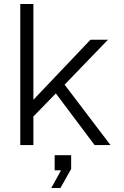

<svg xmlns="http://www.w3.org/2000/svg" viewBox="-20 -730 623 966"><path d="M82 0V-710H148V-228L435 -530H523L305 -304L536 0H456L261 -260L148 -144V0ZM238 216 287 127H255V51H338V120L284 216Z"/></svg>

Font: Geist Light
Style: Regular
Weight: 400
Designer: Basement.studio, Andrés Briganti, Mateo Zaragoza
Foundry: Basement.studio, Vercel, Andrés Briganti, Guido Ferreyra, Mateo Zaragoza
Version: Version 1.401